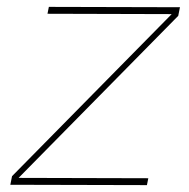

<svg xmlns="http://www.w3.org/2000/svg" viewBox="-20 -537 550 558"><path d="M503 -516 498 -491 34 -20 411 -19 407 1 10 0 15 -25 479 -496 118 -497 122 -517Z"/></svg>

Font: Gontserrat Thin
Style: Italic
Weight: 250
Italic angle: -11.3°
Designer: Julieta Ulanovsky
Foundry: Julieta Ulanovsky
Version: Version 6.001